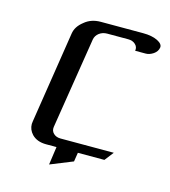

<svg xmlns="http://www.w3.org/2000/svg" viewBox="-82 -505 563 635"><g transform="rotate(15 199.0 -188.0)"><path d="M53.2 -52.7Q53.2 -55.2 54.2 -62L103 -375Q106.4 -399.9 130.9 -418.9Q153.3 -438 186 -438H331.1Q361.3 -438 380.4 -428.7Q400.4 -418.9 397.9 -405.8Q395.5 -392.6 382.8 -383.8Q369.6 -375 356.9 -375H320.8Q323.2 -388.2 313.5 -397Q304.2 -405.8 289.1 -405.8H216.8Q201.2 -405.8 189.5 -397Q178.2 -388.2 175.8 -375L126 -62Q124 -48.3 133.3 -39.6Q142.6 -30.8 157.2 -30.8H339.8L315.9 0H225.1L220.2 30.8L143.1 62L151.9 0H116.2Q85 0 67.4 -18.1Q53.2 -33.2 53.2 -52.7Z"/></g></svg>

Font: Hhenum
Style: Italic
Weight: 400
Designer: T. Christopher White
Version: Version 1.0